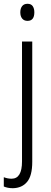

<svg xmlns="http://www.w3.org/2000/svg" viewBox="-41 -751 267 1012"><path d="M66 -686Q66 -706 75.5 -718.5Q85 -731 104 -731Q123 -731 131.5 -718.5Q140 -706 140 -686Q140 -641 104 -641Q86 -641 76 -653Q66 -665 66 -686ZM27 241Q12 241 0 238.5Q-12 236 -21 232V183Q-1 191 20 191Q75 191 75 100V-532H129V102Q129 175 102 207.5Q75 240 27 241Z"/></svg>

Font: Noto Sans Sinhala Condensed Light
Style: Regular
Weight: 300
Width: 3
Designer: Jelle Bosma - Monotype Design Team
Foundry: Monotype Imaging Inc.
Version: Version 2.006; ttfautohint (v1.8.4.7-5d5b)